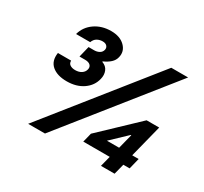

<svg xmlns="http://www.w3.org/2000/svg" viewBox="-141 -882 1145 1079"><g transform="rotate(30 431.5 -342.5)"><path d="M218.3 -315Q155.8 -315 122.1 -344.2Q88.3 -373.3 96.7 -428.3H182.5Q181.7 -410.8 194.6 -402.1Q207.5 -393.3 228.3 -393.3Q252.5 -393.3 268.8 -404.2Q285 -415 289.2 -433.3Q293.3 -450 282.5 -460.8Q271.7 -471.7 248.3 -471.7H211.7L229.2 -543.3H265.8Q283.3 -543.3 297.9 -551.2Q312.5 -559.2 316.7 -575.8Q320 -590 310.8 -600.4Q301.7 -610.8 282.5 -610.8Q263.3 -610.8 247.1 -601.7Q230.8 -592.5 223.3 -571.7H131.7Q145.8 -623.3 190.4 -654.2Q235 -685 295 -685Q353.3 -685 385 -653.3Q416.7 -621.7 405.8 -579.2Q400.8 -557.5 382.9 -541.2Q365 -525 338.3 -513.3L337.5 -510Q365.8 -500 375.8 -475.8Q385.8 -451.7 378.3 -422.5Q366.7 -374.2 323.8 -344.6Q280.8 -315 218.3 -315ZM623.3 0 640.8 -68.3H469.2L484.2 -128.3L717.5 -350H799.2L745.8 -139.2H787.5L770 -68.3H729.2L711.7 0ZM581.7 -139.2H660.8L685 -234.2H681.7ZM150.8 0 690 -675H799.2L260 0Z"/></g></svg>

Font: Funnel Sans Light
Style: Bold Italic
Weight: 700
Italic angle: -14.036°
Version: Version 1.000